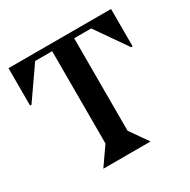

<svg xmlns="http://www.w3.org/2000/svg" viewBox="-154 -831 969 978"><g transform="rotate(-30 330.0 -342.5)"><path d="M19 -465.8V-685.1H622.1V-465.8L613.8 -464.8L484.9 -649.9H384.8V-106L459 0H181.2L254.9 -106V-648.9H154.8L26.9 -464.8Z"/></g></svg>

Font: Bluu Next
Style: Bold
Weight: 700
Designer: Jean-Baptiste Morizot, Igor Stepanchenko (Cyrillic)
Foundry: Igor Stepanchenko
Version: Version 1.005